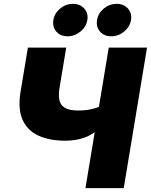

<svg xmlns="http://www.w3.org/2000/svg" viewBox="-20 -974 781 994"><path d="M317.4 -245.6Q237.8 -245.6 180.4 -271.2Q123 -296.9 97.4 -352.8Q71.8 -408.7 86.4 -499L124.5 -727.5H322.8L288.1 -518.6Q282.2 -482.9 287.4 -456.5Q292.5 -430.2 315.4 -416Q338.4 -401.9 385.3 -401.9Q433.6 -401.9 472.2 -413.8Q510.7 -425.8 533.2 -439L514.6 -326.2Q462.9 -277.8 418 -261.7Q373 -245.6 317.4 -245.6ZM422.4 0 543 -727.5H741.2L620.6 0ZM556.2 -786.1Q519 -786.1 497.8 -810.5Q476.6 -835 482.4 -870.1Q487.8 -905.3 517.3 -929.7Q546.9 -954.1 584 -954.1Q620.6 -954.1 642.3 -929.7Q664.1 -905.3 658.2 -870.1Q652.3 -835 622.6 -810.5Q592.8 -786.1 556.2 -786.1ZM329.6 -786.1Q293 -786.1 271.7 -810.5Q250.5 -835 256.3 -870.1Q261.7 -905.3 291.3 -929.7Q320.8 -954.1 357.9 -954.1Q394.5 -954.1 416.3 -929.7Q438 -905.3 432.1 -870.1Q426.3 -835 396.5 -810.5Q366.7 -786.1 329.6 -786.1Z"/></svg>

Font: Inter 17pt Black
Style: Italic
Weight: 900
Italic angle: -9.3988°
Version: Version 4.001;git-66647c0bb